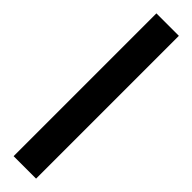

<svg xmlns="http://www.w3.org/2000/svg" viewBox="8 -79 405 405"><g transform="rotate(-45 211.0 123.5)"><path d="M424 157V90H-2V157Z"/></g></svg>

Font: Noto Kufi Arabic SemiBold
Style: Regular
Weight: 600
Designer: Monotype Design Team, David Williams, Khaled Hosny
Foundry: Google LLC
Version: Version 2.109